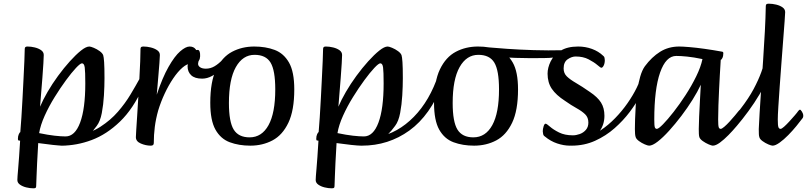

<svg xmlns="http://www.w3.org/2000/svg" viewBox="-20 -776 4371 1040"><path d="M161 244Q142 244 122 239Q102 234 88 224Q74 214 74 199Q74 186 78.5 136Q83 86 89 -14L82 -15Q77 -15 77 -23Q77 -39 82 -49.5Q87 -60 90 -60Q93 -92 96 -140.5Q99 -189 102 -243.5Q105 -298 107.5 -351Q110 -404 112 -446Q114 -488 114 -510Q114 -517 117 -520.5Q120 -524 129 -524Q148 -524 168.5 -519Q189 -514 203 -504Q217 -494 217 -478Q217 -467 215 -432.5Q213 -398 209.5 -353.5Q206 -309 202.5 -267Q199 -225 197 -198Q212 -234 237.5 -278Q263 -322 294.5 -365Q326 -408 358.5 -444Q391 -480 418.5 -502Q446 -524 464 -524Q471 -524 488 -517Q505 -510 520 -499Q535 -488 539 -477Q542 -468 544 -439.5Q546 -411 546 -352Q546 -310 543 -259.5Q540 -209 531.5 -164Q523 -119 504 -94Q467 -42 422.5 -14.5Q378 13 320 13Q304 13 266.5 9Q229 5 187 -1Q183 65 181 107Q179 149 178 177.5Q177 206 176 231Q176 238 173.5 241Q171 244 161 244ZM335 -37Q386 -37 414 -112Q442 -187 442 -324Q442 -388 439 -410.5Q436 -433 424 -433Q415 -433 391.5 -408Q368 -383 337.5 -341.5Q307 -300 276 -250Q245 -200 222 -149Q199 -98 192 -55Q240 -45 275.5 -41Q311 -37 335 -37Z M311 13Q299 13 305 6Q311 -1 327.5 -10Q344 -19 362.5 -27Q381 -35 392 -38Q469 -54 524 -89.5Q579 -125 618.5 -170.5Q658 -216 686.5 -263.5Q715 -311 738 -353Q747 -369 754 -363.5Q761 -358 762 -340.5Q763 -323 754 -303Q702 -187 630 -117.5Q558 -48 476.5 -17.5Q395 13 311 13Z M797 13Q770 13 743 1.5Q716 -10 716 -33Q716 -41 718 -72Q720 -103 723 -149Q726 -195 729 -247.5Q732 -300 735 -351Q738 -402 739.5 -444Q741 -486 741 -510Q741 -517 744 -520.5Q747 -524 757 -524Q776 -524 796.5 -519Q817 -514 831.5 -504Q846 -494 846 -478Q846 -465 843.5 -434Q841 -403 838 -367Q835 -331 832.5 -302Q830 -273 829 -263Q860 -356 893 -414Q926 -472 956 -498Q986 -524 1007 -524Q1029 -524 1040 -509Q1051 -494 1051 -471Q1051 -453 1045.5 -442.5Q1040 -432 1017 -432Q994 -432 968.5 -410Q943 -388 918 -351Q893 -314 872 -269Q851 -224 837 -178Q824 -132 818.5 -88.5Q813 -45 813 -1Q813 13 797 13Z M1075 -350Q1035 -350 1015.5 -368.5Q996 -387 996 -417Q996 -424 1000.5 -437.5Q1005 -451 1007 -458Q1013 -479 1027 -493.5Q1041 -508 1053 -505.5Q1065 -503 1064 -471Q1063 -456 1058.5 -450Q1054 -444 1053 -432Q1052 -420 1063.5 -412Q1075 -404 1095 -404Q1120 -404 1142 -417Q1164 -430 1185 -452Q1192 -459 1194.5 -451.5Q1197 -444 1192 -427.5Q1187 -411 1171 -393Q1155 -379 1128.5 -364.5Q1102 -350 1075 -350Z M1336 13Q1274 13 1224.5 -5.5Q1175 -24 1147 -74Q1119 -124 1119 -219Q1119 -334 1151 -400.5Q1183 -467 1237 -495.5Q1291 -524 1357 -524Q1419 -524 1468 -505.5Q1517 -487 1545.5 -437Q1574 -387 1574 -292Q1574 -178 1542 -111Q1510 -44 1456 -15.5Q1402 13 1336 13ZM1332 -32Q1398 -32 1434.5 -98Q1471 -164 1471 -292Q1471 -395 1445.5 -437Q1420 -479 1359 -479Q1295 -479 1257.5 -412.5Q1220 -346 1220 -218Q1220 -116 1246 -74Q1272 -32 1332 -32Z M1777 244Q1758 244 1738 239Q1718 234 1704 224Q1690 214 1690 199Q1690 186 1694.5 136Q1699 86 1705 -14L1698 -15Q1693 -15 1693 -23Q1693 -39 1698 -49.5Q1703 -60 1706 -60Q1709 -92 1712 -140.5Q1715 -189 1718 -243.5Q1721 -298 1723.5 -351Q1726 -404 1728 -446Q1730 -488 1730 -510Q1730 -517 1733 -520.5Q1736 -524 1745 -524Q1764 -524 1784.5 -519Q1805 -514 1819 -504Q1833 -494 1833 -478Q1833 -467 1831 -432.5Q1829 -398 1825.5 -353.5Q1822 -309 1818.5 -267Q1815 -225 1813 -198Q1828 -234 1853.5 -278Q1879 -322 1910.5 -365Q1942 -408 1974.5 -444Q2007 -480 2034.5 -502Q2062 -524 2080 -524Q2087 -524 2104 -517Q2121 -510 2136 -499Q2151 -488 2155 -477Q2158 -468 2160 -439.5Q2162 -411 2162 -352Q2162 -310 2159 -259.5Q2156 -209 2147.5 -164Q2139 -119 2120 -94Q2083 -42 2038.5 -14.5Q1994 13 1936 13Q1920 13 1882.5 9Q1845 5 1803 -1Q1799 65 1797 107Q1795 149 1794 177.5Q1793 206 1792 231Q1792 238 1789.5 241Q1787 244 1777 244ZM1951 -37Q2002 -37 2030 -112Q2058 -187 2058 -324Q2058 -388 2055 -410.5Q2052 -433 2040 -433Q2031 -433 2007.5 -408Q1984 -383 1953.5 -341.5Q1923 -300 1892 -250Q1861 -200 1838 -149Q1815 -98 1808 -55Q1856 -45 1891.5 -41Q1927 -37 1951 -37Z M1940 13Q1926 13 1933 6.5Q1940 0 1958 -8.5Q1976 -17 1995.5 -24.5Q2015 -32 2027 -34Q2135 -55 2221.5 -143Q2308 -231 2355 -373Q2358 -380 2364 -371.5Q2370 -363 2375 -348.5Q2380 -334 2378 -323Q2311 -151 2197.5 -69Q2084 13 1940 13Z M2548 13Q2486 13 2436.5 -5.5Q2387 -24 2359 -74Q2331 -124 2331 -219Q2331 -334 2363 -400.5Q2395 -467 2449 -495.5Q2503 -524 2569 -524Q2631 -524 2680 -505.5Q2729 -487 2757.5 -437Q2786 -387 2786 -292Q2786 -178 2754 -111Q2722 -44 2668 -15.5Q2614 13 2548 13ZM2544 -32Q2610 -32 2646.5 -98Q2683 -164 2683 -292Q2683 -395 2657.5 -437Q2632 -479 2571 -479Q2507 -479 2469.5 -412.5Q2432 -346 2432 -218Q2432 -116 2458 -74Q2484 -32 2544 -32Z M2974 -464Q2960 -462 2927 -461.5Q2894 -461 2853 -461Q2812 -461 2771.5 -462.5Q2731 -464 2700.5 -466Q2670 -468 2659 -471Q2647 -474 2629.5 -482.5Q2612 -491 2597 -500.5Q2582 -510 2577 -516.5Q2572 -523 2584 -523Q2587 -523 2625.5 -519.5Q2664 -516 2727.5 -511.5Q2791 -507 2870 -504.5Q2949 -502 3032 -504Q3043 -504 3038 -494.5Q3033 -485 3015.5 -475Q2998 -465 2974 -464Z M3067 13Q3034 13 2998 1Q2962 -11 2931 -37Q2924 -41 2922 -50Q2920 -59 2920 -65Q2920 -77 2924.5 -91.5Q2929 -106 2935 -106Q2941 -106 2959 -90Q2977 -74 3008 -58.5Q3039 -43 3083 -43Q3101 -43 3120.5 -50Q3140 -57 3153.5 -72.5Q3167 -88 3167 -112Q3167 -140 3149.5 -157Q3132 -174 3103 -190Q3074 -206 3040 -230Q2992 -261 2969 -295Q2946 -329 2946 -377Q2946 -409 2962.5 -443Q2979 -477 3015.5 -500.5Q3052 -524 3112 -524Q3151 -524 3186.5 -511Q3222 -498 3247 -474Q3253 -470 3254.5 -463Q3256 -456 3256 -450Q3256 -433 3250 -421Q3244 -409 3237 -409Q3233 -409 3215.5 -424Q3198 -439 3168.5 -454.5Q3139 -470 3098 -470Q3077 -470 3055 -455Q3033 -440 3033 -405Q3033 -379 3050.5 -362Q3068 -345 3100 -326.5Q3132 -308 3175 -278Q3217 -250 3235.5 -220.5Q3254 -191 3254 -149Q3254 -100 3226.5 -63.5Q3199 -27 3156 -7Q3113 13 3067 13Z M3076 13Q3067 13 3074 6.5Q3081 0 3097 -9Q3113 -18 3129.5 -26Q3146 -34 3155 -36Q3194 -44 3234.5 -71Q3275 -98 3312 -136Q3349 -174 3379 -217Q3409 -260 3429 -301Q3449 -342 3455 -374Q3457 -382 3464.5 -377Q3472 -372 3477 -358Q3482 -344 3477 -325Q3469 -299 3447.5 -257.5Q3426 -216 3391 -169.5Q3356 -123 3309 -81.5Q3262 -40 3203.5 -13.5Q3145 13 3076 13Z M3496 13Q3489 13 3472.5 6Q3456 -1 3441 -12Q3426 -23 3423 -34Q3419 -46 3419 -77Q3419 -96 3420 -130Q3421 -164 3423.5 -204.5Q3426 -245 3432 -286Q3438 -327 3448 -361.5Q3458 -396 3473 -417Q3510 -467 3555.5 -495.5Q3601 -524 3659 -524Q3677 -524 3713.5 -521Q3750 -518 3796.5 -511.5Q3843 -505 3892 -496Q3898 -495 3898 -488Q3898 -472 3893 -462Q3888 -452 3884 -452Q3884 -449 3882.5 -426.5Q3881 -404 3879 -368Q3877 -332 3875 -290Q3873 -248 3871.5 -206Q3870 -164 3870 -129Q3870 -96 3873 -87Q3876 -78 3884 -78Q3890 -78 3903.5 -89.5Q3917 -101 3932.5 -118Q3948 -135 3961 -150.5Q3974 -166 3981 -175Q3987 -182 3989 -182Q3994 -182 4000.5 -171Q4007 -160 4007 -149Q4007 -139 4002 -133Q3991 -118 3970.5 -93.5Q3950 -69 3926 -44.5Q3902 -20 3879.5 -3.5Q3857 13 3841 13Q3835 13 3818.5 6Q3802 -1 3786.5 -12Q3771 -23 3768 -34Q3766 -41 3765.5 -51.5Q3765 -62 3765 -77Q3765 -102 3767 -145Q3769 -188 3771.5 -234Q3774 -280 3776 -317Q3759 -280 3731.5 -236Q3704 -192 3671 -148.5Q3638 -105 3604.5 -68Q3571 -31 3542.5 -9Q3514 13 3496 13ZM3538 -78Q3547 -78 3571.5 -103Q3596 -128 3628.5 -169.5Q3661 -211 3693.5 -261Q3726 -311 3751 -362Q3776 -413 3785 -456Q3737 -466 3702 -469.5Q3667 -473 3643 -473Q3587 -473 3555.5 -383Q3524 -293 3524 -128Q3524 -95 3527 -86.5Q3530 -78 3538 -78Z M3924 -43Q3920 -40 3909 -43.5Q3898 -47 3889.5 -53.5Q3881 -60 3885 -64Q4009 -194 4062 -293.5Q4115 -393 4123 -462Q4125 -481 4132 -468Q4139 -455 4141.5 -423.5Q4144 -392 4133 -352Q4122 -312 4094.5 -265.5Q4067 -219 4034 -174Q4001 -129 3971 -94Q3941 -59 3924 -43Z M4165 13Q4158 13 4141.5 6Q4125 -1 4110 -12Q4095 -23 4093 -34Q4091 -39 4090.5 -49.5Q4090 -60 4090 -77Q4091 -106 4094.5 -163.5Q4098 -221 4103 -295Q4108 -369 4113.5 -449.5Q4119 -530 4123 -606.5Q4127 -683 4128 -742Q4128 -749 4131 -752.5Q4134 -756 4144 -756Q4164 -756 4184.5 -751Q4205 -746 4219 -736Q4233 -726 4233 -710Q4233 -701 4230 -661Q4227 -621 4222.5 -562.5Q4218 -504 4213 -438Q4208 -372 4203.5 -309Q4199 -246 4196 -198Q4193 -150 4193 -129Q4193 -96 4196.5 -87Q4200 -78 4208 -78Q4214 -78 4227 -89.5Q4240 -101 4255.5 -118Q4271 -135 4284.5 -150.5Q4298 -166 4304 -175Q4310 -182 4313 -182Q4317 -182 4324 -171Q4331 -160 4331 -149Q4331 -139 4325 -133Q4314 -118 4294 -93.5Q4274 -69 4250 -44.5Q4226 -20 4203 -3.5Q4180 13 4165 13Z"/></svg>

Font: BriemHand
Style: Regular
Weight: 400
Designer: Gunnlaugur SE Briem, Eben Sorkin
Foundry: Sorkin Type
Version: Version 1.001; ttfautohint (v1.8.4.7-5d5b)